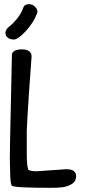

<svg xmlns="http://www.w3.org/2000/svg" viewBox="-20 -897 412 918"><path d="M22 -768Q6 -755 6 -739Q6 -726 17 -717Q28 -708 46 -708Q66 -708 103 -748Q141 -789 157 -833Q159 -839 159 -843Q159 -853 147 -865Q137 -877 118 -877Q97 -877 91 -860Q75 -812 22 -768ZM29 -54Q31 -14 37 -9Q50 1 222 1Q257 1 277.5 -1.5Q298 -4 318 -14Q344 -28 344 -54Q344 -88 297 -88L153 -78Q135 -78 118 -83Q108 -90 108 -165V-271Q108 -294 119 -459L131 -627Q131 -661 83 -661Q63 -661 50 -654Q37 -647 37 -635L28 -217L27 -139Z"/></svg>

Font: Patrick Hand SC
Style: Regular
Weight: 400
Designer: Patrick Wagesreiter
Foundry: Patrick Wagesreiter
Version: Version 2.001; ttfautohint (v1.8.2)